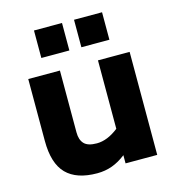

<svg xmlns="http://www.w3.org/2000/svg" viewBox="-119 -907 929 1019"><g transform="rotate(-15 346.0 -397.5)"><path d="M65 0ZM622 -566V0H448V-45Q411 -16 372.5 -2Q334 12 290 12Q177 12 121 -45Q65 -102 65 -226V-566H239V-226Q239 -185 259.5 -163.5Q280 -142 329 -142Q387 -142 448 -190V-566ZM381 -807H535V-656H381ZM161 -807H315V-656H161Z"/></g></svg>

Font: Biryani Black
Style: Regular
Weight: 900
Designer: Dan Reynolds and Mathieu Reguer
Foundry: Dan Reynolds and Mathieu Reguer
Version: Version 1.004; ttfautohint (v1.1) -l 5 -r 5 -G 72 -x 0 -D la